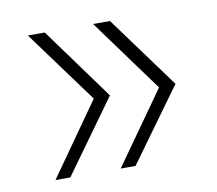

<svg xmlns="http://www.w3.org/2000/svg" viewBox="-56 -518 619 548"><g transform="rotate(-10 253.5 -244.0)"><path d="M252 -34 400 -243 246 -454H295L448 -245L295 -34ZM63 -34 211 -244 57 -454H106L258 -245L106 -34Z"/></g></svg>

Font: Cantarell Light
Style: Regular
Weight: 300
Designer: Dave Crossland, Nikolaus Waxweiler, Florian Fecher, Jacques Le Bailly, Eben Sorkin, Alexei Vanyashin, Alexios Zavras, Em
Version: Version 0.303